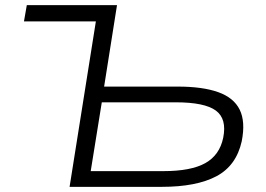

<svg xmlns="http://www.w3.org/2000/svg" viewBox="-20 -725 1032 745"><path d="M250 0 352 -642H73L84 -705H434L384 -389H670Q766 -389 826.5 -367.5Q887 -346 910 -299.5Q933 -253 918 -177Q897 -82 819.5 -41Q742 0 608 0ZM332 -61H614Q721 -61 776.5 -92Q832 -123 846 -190Q861 -264 817.5 -296Q774 -328 662 -328H375Z"/></svg>

Font: Nunito Sans 10pt Expanded Light
Style: Italic
Weight: 300
Width: 7
Italic angle: -9°
Designer: Vernon Adams
Foundry: Vernon Adams
Version: Version 3.101;gftools[0.9.27]